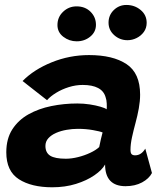

<svg xmlns="http://www.w3.org/2000/svg" viewBox="-20 -762 688 790"><path d="M194.8 8.6Q109.2 8.6 57.6 -24.6Q5.9 -57.8 5.9 -135.5Q5.9 -191.1 30.6 -229.6Q55.4 -268.1 97.2 -291.6Q139.1 -315 191.2 -325.6Q243.2 -336.2 298.1 -336.2Q324 -336.2 349.2 -332.4Q374.4 -328.5 393.4 -322.9Q412.5 -317.4 418.9 -312.2Q419.9 -320.8 419.2 -335.9Q418.6 -351 414.5 -362Q407.4 -387.4 383.6 -399.9Q359.8 -412.5 320.1 -412.5Q291.9 -412.5 263.2 -403.6Q234.5 -394.6 211.1 -380.2Q187.6 -365.9 173.5 -349.8L72.9 -428.6Q119.2 -475.8 192.7 -505.6Q266.1 -535.4 346.4 -535.4Q444.6 -535.4 500.6 -498.2Q556.5 -461.1 556.5 -372.6Q556.5 -346.2 551.1 -315.9Q545.6 -285.5 537.5 -255.8Q529.4 -226 523.1 -197.2Q516.9 -168.5 516.9 -145.9Q516.9 -131.9 521.8 -127.4Q526.6 -122.9 535.8 -122.9Q549.1 -122.9 559.6 -130.1Q570 -137.2 577.8 -150.4L605.2 -50.1Q593.2 -27 564.4 -11.4Q535.5 4.1 496.4 4.1Q454.9 4.1 433.6 -18.3Q412.4 -40.8 412.4 -85.2Q399.9 -62.5 368.5 -40.9Q337.1 -19.2 292.6 -5.3Q248 8.6 194.8 8.6ZM250.9 -108.9Q274.6 -108.9 301.2 -115.6Q327.8 -122.2 351.1 -133.2Q374.5 -144.1 388.2 -156.9Q391.4 -172.5 395 -188.9Q398.6 -205.2 402.1 -217Q392.1 -221.4 362.9 -226.6Q333.8 -231.9 300 -231.9Q277.5 -231.9 254.1 -227.8Q230.8 -223.8 210.9 -215.2Q191.1 -206.6 179 -193.2Q166.9 -179.9 166.9 -161.6Q166.9 -133.8 186.6 -121.3Q206.4 -108.9 250.9 -108.9ZM295.6 -592Q264.9 -592 240.6 -610.6Q216.4 -629.2 216.4 -659Q216.4 -691.5 239.6 -713.6Q262.9 -735.8 295 -735.8Q330.4 -735.8 352.6 -713.6Q374.8 -691.5 374.8 -659.9Q374.8 -630.4 351.2 -611.2Q327.8 -592 295.6 -592ZM504.6 -596.6Q473.1 -596.6 449.9 -617.4Q426.6 -638.2 426.6 -668.9Q426.6 -699.6 448.2 -720.6Q469.9 -741.6 500 -741.6Q533.8 -741.6 558.6 -721Q583.5 -700.4 583.5 -668.2Q583.5 -646.8 571.9 -630.6Q560.2 -614.5 542.2 -605.6Q524.2 -596.6 504.6 -596.6Z"/></svg>

Font: Grandstander Thin
Style: Italic
Weight: 100
Italic angle: -15°
Designer: Tyler Finck
Foundry: Etcetera Type Co
Version: Version 1.200